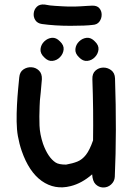

<svg xmlns="http://www.w3.org/2000/svg" viewBox="-20 -828 597 848"><path d="M399 -645Q382 -663 363 -661Q344 -659 329.5 -645Q315 -631 313 -611.5Q311 -592 329 -575Q346 -557 365.5 -559Q385 -561 399 -575.5Q413 -590 415 -609Q417 -628 399 -645ZM245 -645Q228 -663 209 -661Q190 -659 175.5 -645Q161 -631 159 -611.5Q157 -592 175 -575Q192 -557 211.5 -559Q231 -561 245 -575.5Q259 -590 261 -609Q263 -628 245 -645ZM434 0Q455 1 470.5 -13Q486 -27 487 -47Q496 -246 488 -482Q487 -506 471 -518Q455 -530 435.5 -529.5Q416 -529 401.5 -516Q387 -503 388 -478Q393 -341 391 -208Q376 -165 359.5 -144Q343 -123 322 -114.5Q301 -106 272 -101Q240 -101 226 -110Q192 -132 170 -193Q156 -235 154.5 -273.5Q153 -312 155 -359Q155 -379 160 -421Q164 -463 165 -478Q166 -503 152 -516.5Q138 -530 118.5 -531Q99 -532 83 -521Q67 -510 65 -486Q63 -466 60 -434Q57 -402 55 -364.5Q53 -327 53.5 -291Q54 -255 59 -227Q65 -193 76 -161Q108 -69 164 -29Q222 12 292 -6Q341 -18 387 -58Q389 -27 402.5 -14Q416 -1 434 0ZM389 -718Q409 -719 419 -732.5Q429 -746 429 -763Q429 -780 418.5 -792Q408 -804 386 -803Q382 -803 366 -802Q350 -801 333.5 -800Q317 -799 309 -799H284Q276 -799 258.5 -800Q241 -801 224.5 -802Q208 -803 201 -804L177 -808Q155 -810 143 -798.5Q131 -787 129 -770Q127 -753 136 -739Q145 -725 165 -722Q222 -714 291 -714Q359 -714 389 -718Z"/></svg>

Font: Balsamiq Sans
Style: Regular
Weight: 400
Designer: Michael Angeles
Foundry: Balsamiq SRL
Version: Version 1.020; ttfautohint (v1.8.4.7-5d5b);gftools[0.9.26]